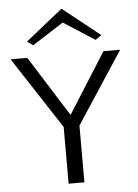

<svg xmlns="http://www.w3.org/2000/svg" viewBox="-62 -995 749 1042"><g transform="rotate(-5 312.5 -474.0)"><path d="M269 0V-309L14 -700H105L312 -371L520 -700H611L355 -309V0ZM143 -765 111 -788 311 -948H315L516 -788L483 -765L313 -874Z"/></g></svg>

Font: Panamera Medium
Style: Regular
Weight: 500
Designer: Bastien Sozeau
Foundry: NBR — Bastien Sozeau
Version: Version 3.002; ttfautohint (v1.8.4.7-5d5b);gftools[0.9.33]